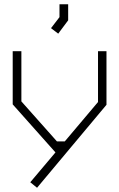

<svg xmlns="http://www.w3.org/2000/svg" viewBox="-20 -720 563 907"><path d="M155 167 123 141 242 0 40 -227V-478H81V-241L249 -52H286L443 -238V-478H483V-225ZM221 -587 261 -639V-700H302V-624L255 -561Z"/></svg>

Font: Turret Road Light
Style: Regular
Weight: 300
Designer: Noponies
Foundry: Noponies
Version: Version 1.001; ttfautohint (v1.8)